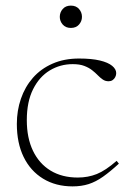

<svg xmlns="http://www.w3.org/2000/svg" viewBox="-20 -654 468 684"><path d="M261.5 -445.5Q306.5 -445.5 335.8 -438.5Q365 -431.5 379.5 -419.5Q394 -407.5 394 -393.5Q394 -386 390.5 -379.2Q387 -372.5 381 -368.5Q375 -364.5 367 -364.5Q355 -364.5 346 -370.8Q337 -377 328.2 -386Q319.5 -395 308 -404Q296.5 -413 280.2 -419.2Q264 -425.5 239 -425.5Q194.5 -425.5 157.2 -403Q120 -380.5 97.8 -336Q75.5 -291.5 75.5 -226Q75.5 -162.5 97.5 -116.8Q119.5 -71 160.2 -46.2Q201 -21.5 257 -21.5Q293.5 -21.5 324.8 -34Q356 -46.5 395.5 -81L403.5 -71Q372.5 -42.5 347 -24.5Q321.5 -6.5 295.8 1.8Q270 10 238.5 10Q178.5 10 133.5 -17.5Q88.5 -45 64.2 -94.8Q40 -144.5 40 -212.5Q40 -260 54.5 -302.2Q69 -344.5 97.2 -376.8Q125.5 -409 167 -427.2Q208.5 -445.5 261.5 -445.5ZM232.5 -554.5Q214 -554.5 203.5 -566.5Q193 -578.5 193 -594Q193 -610 203.5 -622Q214 -634 232.5 -634Q251 -634 261.5 -622Q272 -610 272 -594Q272 -578.5 261.5 -566.5Q251 -554.5 232.5 -554.5Z"/></svg>

Font: Newsreader 24pt ExtraLight
Style: Regular
Weight: 250
Designer: Hugues Gentile
Foundry: Production Type
Version: Version 1.003